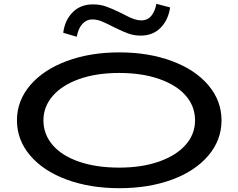

<svg xmlns="http://www.w3.org/2000/svg" viewBox="-20 -975 1251 1008"><path d="M69 -343Q69 -446 138.5 -527.5Q208 -609 330.5 -654.5Q453 -700 607 -700Q760 -700 882.5 -654.5Q1005 -609 1074 -527.5Q1143 -446 1143 -343Q1143 -240 1074 -158.5Q1005 -77 883 -32Q761 13 607 13Q453 13 330.5 -32Q208 -77 138.5 -158.5Q69 -240 69 -343ZM1004 -343Q1004 -417 955 -473Q906 -529 815.5 -560.5Q725 -592 606 -592Q486 -592 396 -560Q306 -528 257 -471.5Q208 -415 208 -343Q208 -270 256.5 -213.5Q305 -157 395.5 -126Q486 -95 606 -95Q725 -95 815.5 -127Q906 -159 955 -215Q1004 -271 1004 -343ZM585 -829Q540 -852 515 -862.5Q490 -873 464 -873Q434 -873 412.5 -849.5Q391 -826 383 -782L312 -803Q320 -868 361 -910Q402 -952 468 -952Q505 -952 536.5 -941Q568 -930 613 -908Q620 -905 643.5 -892.5Q667 -880 686 -874Q705 -868 721 -868Q755 -868 774.5 -892Q794 -916 801 -955L873 -936Q864 -871 823.5 -829.5Q783 -788 718 -788Q685 -788 655 -798.5Q625 -809 585 -829Z"/></svg>

Font: BioRhyme Expanded
Style: Bold
Weight: 700
Width: 7
Designer: Aoife Mooney
Foundry: Aoife Mooney Type
Version: Version 1.000